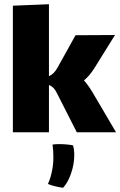

<svg xmlns="http://www.w3.org/2000/svg" viewBox="-20 -627 570 910"><path d="M530 0H344L249 -187Q235 -216 212 -224V0H41V-600L212 -607V-266Q236 -276 253 -307L338 -460L525 -461L428 -305Q405 -268 378 -246Q401 -221 430 -170ZM261 56Q280 56 299.5 58Q319 60 326 62Q332 82 332 108Q332 154 315 200Q301 239 279 263Q236 257 207 245Q220 217 226 185Q233 154 233 118Q233 85 229 58Q245 56 261 56Z"/></svg>

Font: Lalezar
Style: Regular
Weight: 400
Designer: Borna Izadpanah
Foundry: Borna Izadpanah
Version: Version 1.003